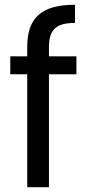

<svg xmlns="http://www.w3.org/2000/svg" viewBox="-20 -784 369 804"><path d="M23 -473H94V0H185V-473H300V-548H185V-587C185 -659 214 -688 294 -688V-764C154 -764 94 -710 94 -587V-548H23Z"/></svg>

Font: Poppins
Style: Regular
Weight: 400
Designer: Ninad Kale (Devanagari), Jonny Pinhorn (Latin)
Foundry: Indian Type Foundry
Version: 4.004